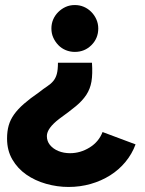

<svg xmlns="http://www.w3.org/2000/svg" viewBox="-20 -731 574 762"><path d="M134 -364Q153 -379 167.5 -388.5Q182 -398 191.5 -409.5Q201 -421 205.5 -437.5Q210 -454 210 -482H345Q348 -437 343 -407.5Q338 -378 322.5 -354.5Q307 -331 281 -309.5Q255 -288 216 -260Q166 -222 166 -191Q166 -171 178 -156Q191 -140 212 -131.5Q233 -123 258 -123Q299 -123 335.5 -145.5Q372 -168 387 -207Q420 -195 452.5 -182.5Q485 -170 518 -158Q504 -120 478 -88.5Q452 -57 417 -35Q382 -13 340 -1Q298 11 252 11Q207 11 163 -1.5Q119 -14 84.5 -38Q50 -62 29 -98Q8 -134 8 -181Q8 -210 14.5 -233Q21 -256 36 -277Q51 -298 75 -319Q99 -340 134 -364ZM277 -525Q258 -525 241 -532Q224 -539 211.5 -552Q199 -565 191.5 -581.5Q184 -598 184 -618Q184 -637 191 -653.5Q198 -670 211 -683Q224 -696 240.5 -703.5Q257 -711 277 -711Q296 -711 312.5 -704Q329 -697 342 -684Q355 -671 362.5 -654Q370 -637 370 -618Q370 -579 343 -552Q316 -525 277 -525Z"/></svg>

Font: Rosa Sans Black
Style: Regular
Weight: 900
Designer: Pentagram / MCKL
Foundry: Pentagram / MCKL
Version: Version 1.005;September 16, 2019;FontCreator 11.5.0.2425 64-